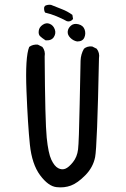

<svg xmlns="http://www.w3.org/2000/svg" viewBox="-20 -810 540 825"><path d="M222.7 -5.9Q187.5 -9.8 152.3 -57.1Q117.2 -104.5 108.4 -188.5Q99.6 -272.5 93.8 -418.9Q87.9 -565.4 105.5 -608.4Q121.1 -620.1 142.6 -618.2L162.1 -608.4Q175.8 -590.8 171.9 -567.4Q173.8 -286.1 180.7 -218.8Q187.5 -151.4 200.7 -123.5Q213.9 -95.7 230 -87.4Q246.1 -79.1 260.7 -85Q275.4 -90.8 293.5 -113.3Q311.5 -135.7 315.4 -168Q319.3 -200.2 322.3 -360.4Q325.2 -520.5 326.2 -548.8Q327.1 -577.1 340.8 -600.6Q354.5 -612.3 376 -610.4L395.5 -600.6Q409.2 -583 405.3 -559.6Q397.5 -178.7 388.7 -134.8Q379.9 -90.8 346.7 -57.1Q313.5 -23.4 284.7 -12.7Q255.9 -2 222.7 -5.9ZM311.5 -631.8Q294.9 -634.8 282.2 -647.5Q269.5 -660.2 271 -674.8Q272.5 -689.5 285.2 -700.2Q297.9 -710.9 317.9 -705.6Q337.9 -700.2 343.8 -682.6Q349.6 -665 342.3 -648.4Q335 -631.8 311.5 -631.8ZM175.8 -636.7Q159.2 -647.5 151.9 -654.8Q144.5 -662.1 146.5 -677.7Q148.4 -693.4 163.6 -703.6Q178.7 -713.9 193.8 -707.5Q209 -701.2 215.3 -684.1Q221.7 -667 211.4 -650.9Q201.2 -634.8 175.8 -636.7ZM267.6 -718.8Q246.1 -730.5 222.7 -740.2Q199.2 -750 173.8 -755.9Q168 -765.6 169.9 -779.3L173.8 -785.2Q185.5 -791 199.2 -789.1Q222.7 -779.3 246.1 -770.5Q269.5 -761.7 291 -746.1L293.9 -728.5Q283.2 -714.8 267.6 -718.8Z"/></svg>

Font: JasonHandwriting4
Style: Regular
Weight: 400
Version: Version 1.01.21